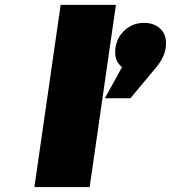

<svg xmlns="http://www.w3.org/2000/svg" viewBox="-20 -762 696 782"><path d="M120.1 0 227.1 -742.2H452.1L345.2 0ZM407.2 -361.8 477.1 -488.8Q443.4 -514.2 450.2 -566.9Q457 -611.8 489.5 -640.4Q522 -668.9 566.9 -668.9Q609.9 -668.9 635.7 -642.1Q661.6 -615.2 654.8 -567.9Q649.9 -528.3 616.2 -487.8L511.2 -361.8Z"/></svg>

Font: Trueno Black
Style: Italic
Weight: 900
Designer: Julieta Ulanovsky
Foundry: Julieta Ulanovsky
Version: Version 3.001b | FøM Fix